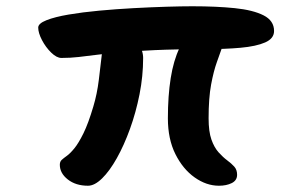

<svg xmlns="http://www.w3.org/2000/svg" viewBox="-20 -605 910 613"><path d="M594 -585Q671 -585 729.5 -579Q788 -573 821.5 -556Q855 -539 855 -506Q855 -482 826.5 -469.5Q798 -457 748 -452.5Q698 -448 634 -448Q540 -448 474.5 -445Q409 -442 364.5 -438Q320 -434 288.5 -430Q257 -426 231 -423Q205 -420 176 -420Q161 -420 143.5 -437Q126 -454 114 -477Q102 -500 102 -517Q102 -530 128.5 -540.5Q155 -551 199 -558.5Q243 -566 297 -571Q351 -576 406.5 -579Q462 -582 511 -583.5Q560 -585 594 -585ZM437 -420Q437 -362 425.5 -304Q414 -246 395 -193.5Q376 -141 353 -100Q330 -59 306 -35.5Q282 -12 261 -12Q222 -12 196.5 -32Q171 -52 171 -79Q171 -89 177 -94.5Q183 -100 193.5 -107.5Q204 -115 217.5 -131.5Q231 -148 246.5 -179.5Q262 -211 278 -265Q290 -305 295.5 -350Q301 -395 305.5 -434.5Q310 -474 316.5 -499Q323 -524 335 -524Q357 -524 380.5 -508Q404 -492 420.5 -468Q437 -444 437 -420ZM646 -227Q646 -185 655 -159.5Q664 -134 678 -118.5Q692 -103 705.5 -93Q719 -83 728 -73Q737 -63 737 -47Q737 -29 720 -20.5Q703 -12 679 -12Q639 -12 601.5 -38.5Q564 -65 540 -113Q516 -161 516 -227Q516 -299 525 -355.5Q534 -412 553 -451.5Q572 -491 601.5 -511.5Q631 -532 672 -532Q686 -532 692.5 -525.5Q699 -519 699 -507Q699 -482 691 -459Q683 -436 672.5 -407Q662 -378 654 -335Q646 -292 646 -227Z"/></svg>

Font: Kalam Variable Light
Style: Regular
Weight: 300
Designer: Lipi Raval, Jonny Pinhorn
Foundry: Indian Type Foundry
Version: Version 3.000